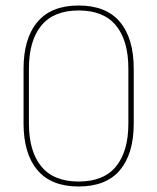

<svg xmlns="http://www.w3.org/2000/svg" viewBox="-20 -668 571 697"><path d="M265.5 9Q166 9 115.8 -50.5Q65.5 -110 65.5 -220V-418Q65.5 -528.5 115.8 -588.2Q166 -648 265.5 -648Q365.5 -648 415.5 -588.2Q465.5 -528.5 465.5 -418V-220Q465.5 -110 415.5 -50.5Q365.5 9 265.5 9ZM265.5 -9Q356.5 -9 401.2 -63.8Q446 -118.5 446 -219.5V-419Q446 -520.5 401.2 -575.2Q356.5 -630 265.5 -630Q175 -630 130 -575.2Q85 -520.5 85 -419V-219.5Q85 -118.5 130 -63.8Q175 -9 265.5 -9Z"/></svg>

Font: Anek Gurmukhi Medium Thin
Style: Regular
Weight: 250
Version: Version 1.003